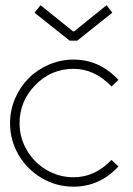

<svg xmlns="http://www.w3.org/2000/svg" viewBox="-20 -699 504 728"><path d="M261.2 -580.1 383.8 -679.2 405.8 -650.9 272.9 -544.9H244.1L110.8 -650.9L133.8 -679.2L256.8 -580.1ZM258.8 -473.1Q357.4 -473.1 429.2 -396L402.8 -371.1Q339.4 -438 258.8 -438Q174.3 -438 114.3 -377Q54.2 -315.9 54.2 -231.9Q54.2 -176.8 81.8 -129.6Q109.4 -82.5 156.5 -54.7Q203.6 -26.9 258.8 -26.9Q340.3 -26.9 402.8 -92.8L429.2 -67.9Q357.9 8.8 258.8 8.8Q193.8 8.8 138.4 -23.7Q83 -56.2 50.5 -111.6Q18.1 -167 18.1 -231.9Q18.1 -280.8 37.1 -325.2Q56.2 -369.6 88.4 -402.1Q120.6 -434.6 165.3 -453.9Q210 -473.1 258.8 -473.1Z"/></svg>

Font: RawengulkSans
Style: Regular
Weight: 500
Designer: gluk (gluksza@wp.pl)
Foundry: gluk (gluksza@wp.pl)
Version: Version 0.94